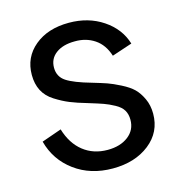

<svg xmlns="http://www.w3.org/2000/svg" viewBox="-107 -803 843 906"><g transform="rotate(-15 315.0 -350.0)"><path d="M310 -709Q405 -709 476 -661.5Q547 -614 570 -538L471 -505Q453 -562 411 -590Q369 -618 314 -617Q257 -617 222.5 -591.5Q188 -566 188 -522Q188 -478 223.5 -454.5Q259 -431 344 -407Q388 -394 412.5 -385.5Q437 -377 474.5 -358Q512 -339 532.5 -319Q553 -299 568.5 -266Q584 -233 584 -192Q584 -102 513.5 -46.5Q443 9 334 9Q226 9 148.5 -48Q71 -105 46 -199L143 -233Q165 -160 214.5 -121Q264 -82 333 -82Q395 -82 434 -112Q473 -142 473 -192Q473 -219 461.5 -238.5Q450 -258 422.5 -273Q395 -288 371 -296.5Q347 -305 301 -319Q249 -334 216 -347.5Q183 -361 147.5 -383.5Q112 -406 95 -439Q78 -472 78 -516Q78 -602 142.5 -655.5Q207 -709 310 -709Z"/></g></svg>

Font: LT Superior Semi-bold
Style: Regular
Weight: 600
Designer: Daniel Lyons
Foundry: LyonsType
Version: Version 1.0